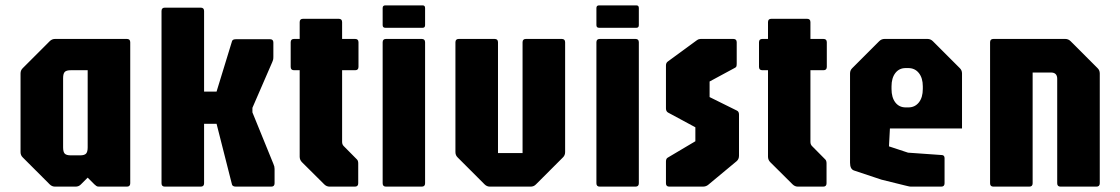

<svg xmlns="http://www.w3.org/2000/svg" viewBox="-20 -695 4172 715"><path d="M185 0Q173.5 0 165 -8.5L65 -108.5Q56.5 -116.5 56.5 -128.5V-421.5Q56.5 -433.5 65 -441.5L165 -541.5Q173.5 -550 185 -550H452.5Q465 -550 465 -537.5V-12.5Q465 0 452.5 0H348.5Q342 0 338.8 -2.5Q335.5 -5 331.5 -8.5L306.5 -33.5L281.5 -8.5Q273.5 0 261.5 0ZM243.5 -116.5H278.5Q294.5 -116.5 300.5 -123Q306.5 -129.5 306.5 -146V-433.5H243.5Q227 -433.5 221 -427Q215 -420.5 215 -404V-146Q215 -129.5 221 -123Q227 -116.5 243.5 -116.5Z M859 0Q852.5 0 848.8 -2Q845 -4 844 -7.5L786.5 -234H740V-354H786.5L844 -541.5Q845 -545.5 848.8 -547.2Q852.5 -549 859 -549H985.5Q998 -549 998 -536.5V-483.5Q998 -476.5 997 -472.5Q996 -468.5 994 -464L920 -293.5V-276.5L998 -85Q1000.5 -79.5 1001.5 -75.2Q1002.5 -71 1002.5 -66V-12.5Q1002.5 0 990 0ZM594 0Q581.5 0 581.5 -12.5V-654Q581.5 -666.5 594 -666.5H727.5Q740 -666.5 740 -654V-12.5Q740 0 727.5 0Z M1207.5 0Q1196 0 1187.5 -8.5L1104 -91.5Q1096 -100 1096 -111.5V-433.5H1075Q1062.5 -433.5 1062.5 -446V-537.5Q1062.5 -550 1075 -550H1096V-612.5Q1096 -625 1108.5 -625H1241.5Q1254 -625 1254 -612.5V-550H1302.5Q1315 -550 1315 -537.5V-446Q1315 -433.5 1302.5 -433.5H1254V-166.5Q1254 -157 1260 -151L1309 -101.5Q1314 -97 1314 -86.5V-12.5Q1314 0 1301.5 0Z M1417.5 0Q1405 0 1405 -12.5V-537.5Q1405 -550 1417.5 -550H1550.5Q1563 -550 1563 -537.5V-12.5Q1563 0 1550.5 0ZM1415 -591.5Q1405 -591.5 1405 -601.5V-665Q1405 -675 1415 -675H1554Q1563 -675 1563 -665V-601.5Q1563 -591.5 1554 -591.5Z M1804.5 0Q1793 0 1784.5 -8.5L1684.5 -108.5Q1676 -116.5 1676 -128.5V-537.5Q1676 -550 1688.5 -550H1822Q1834.5 -550 1834.5 -537.5V-125H1926V-537.5Q1926 -550 1938.5 -550H2072Q2084.5 -550 2084.5 -537.5V-128.5Q2084.5 -116.5 2076 -108.5L1976 -8.5Q1968 0 1956 0Z M2213.5 0Q2201 0 2201 -12.5V-537.5Q2201 -550 2213.5 -550H2346.5Q2359 -550 2359 -537.5V-12.5Q2359 0 2346.5 0ZM2211 -591.5Q2201 -591.5 2201 -601.5V-665Q2201 -675 2211 -675H2350Q2359 -675 2359 -665V-601.5Q2359 -591.5 2350 -591.5Z M2472.5 0Q2460 0 2460 -12.5V-93.5Q2460 -105 2467.5 -108.5L2569.5 -169V-221L2467.5 -276Q2460 -280.5 2460 -291.5V-451Q2460 -456.5 2461.8 -460Q2463.5 -463.5 2467 -466L2573.5 -544Q2579 -548 2582.5 -549Q2586 -550 2589.5 -550H2711Q2723.5 -550 2723.5 -537.5V-459Q2723.5 -450.5 2722.2 -447.5Q2721 -444.5 2717 -442.5L2622.5 -391.5V-333.5L2723.5 -283.5Q2732 -280 2732 -268.5V-115Q2732 -102.5 2723.5 -95L2617 -6.5Q2609 0 2597 0Z M2951.5 0Q2940 0 2931.5 -8.5L2848 -91.5Q2840 -100 2840 -111.5V-433.5H2819Q2806.5 -433.5 2806.5 -446V-537.5Q2806.5 -550 2819 -550H2840V-612.5Q2840 -625 2852.5 -625H2985.5Q2998 -625 2998 -612.5V-550H3046.5Q3059 -550 3059 -537.5V-446Q3059 -433.5 3046.5 -433.5H2998V-166.5Q2998 -157 3004 -151L3053 -101.5Q3058 -97 3058 -86.5V-12.5Q3058 0 3045.5 0Z M3373 0Q3368 0 3362.2 -1.5Q3356.5 -3 3351.5 -4L3262.5 -26L3160.5 -60Q3145.5 -65 3145.5 -89V-421.5Q3145.5 -433.5 3154 -441.5L3254 -541.5Q3262.5 -550 3274 -550H3434Q3445.5 -550 3454 -541.5L3554 -441.5Q3562.5 -433.5 3562.5 -421.5V-216.5H3294L3290.5 -150L3361.5 -126.5L3489 -117.5Q3497.5 -116 3497.5 -106V-12.5Q3497.5 0 3485 0ZM3353 -295H3362.5Q3387 -295 3401.8 -313.5Q3416.5 -332 3416.5 -363.5V-373.5Q3416.5 -404.5 3401.8 -423Q3387 -441.5 3362.5 -441.5H3352.5Q3328.5 -441.5 3314.2 -423Q3300 -404.5 3300 -373.5V-363.5Q3300 -332 3314.2 -313.5Q3328.5 -295 3353 -295Z M3679.5 0Q3667 0 3667 -12.5V-537.5Q3667 -550 3679.5 -550H3947Q3958.5 -550 3967 -541.5L4067 -441.5Q4075.5 -433.5 4075.5 -421.5V-12.5Q4075.5 0 4063 0H3929.5Q3917 0 3917 -12.5V-401.5Q3917 -425 3893.5 -425H3825.5V-12.5Q3825.5 0 3813 0Z"/></svg>

Font: Jaro
Style: Regular
Weight: 400
Designer: Agyei Archer, Celine Hurka, Mirko Velimirović
Version: Version 1.000